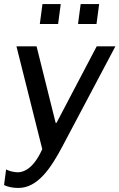

<svg xmlns="http://www.w3.org/2000/svg" viewBox="-39 -739 588 945"><path d="M260 -719H170L157 -621H247ZM449 -719H358L345 -621H436ZM529 -511H437L239 -134H235L141 -511H42L169 -5C124 96 73 109 49 109C28 109 4 102 -9 95L-19 172C0 181 23 186 52 186C145 186 210 92 269 -20Z"/></svg>

Font: Chivo
Style: Italic
Weight: 400
Italic angle: -8°
Designer: Hector Gatti
Foundry: Omnibus-Type
Version: Version 1.003;PS 001.003;hotconv 1.0.70;makeotf.lib2.5.58329